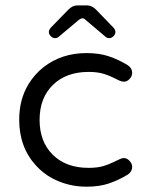

<svg xmlns="http://www.w3.org/2000/svg" viewBox="-20 -703 561 727"><path d="M480.5 -71.3Q480.5 -84 469.2 -95.2Q460 -104.5 449.2 -104.5Q440.9 -104.5 430.2 -98.9Q419.4 -93.3 409.2 -88.9Q388.7 -79.1 373 -74.7Q349.6 -67.4 315.4 -67.4Q229.5 -67.4 179.2 -117.7Q129.9 -167 129.9 -249Q129.9 -332 180.2 -381.3Q230.5 -430.7 315.4 -430.7Q349.6 -430.7 373 -423.3Q396 -416.5 430.7 -398.4Q440.9 -393.6 449.2 -393.6Q460.9 -393.6 470.7 -404.1Q480.5 -414.6 480.5 -426.8Q480.5 -444.8 463.9 -456.1Q427.7 -478 391.6 -490Q355.5 -502 307.6 -502Q213.9 -502 145.5 -449.2Q111.3 -422.4 87.9 -384.3Q52.7 -326.2 52.7 -250Q52.7 -145 116.7 -75.7Q143.6 -45.9 180.7 -26.4Q239.7 3.9 307.6 3.9Q355.5 3.9 391.6 -8.1Q427.7 -20 463.9 -42Q480.5 -53.2 480.5 -71.3ZM202.6 -564 278.8 -627.9Q288.1 -633.8 290.5 -633.8Q291 -633.8 291 -633.8Q297.9 -633.8 302.7 -628.9L303.7 -627.9L379.4 -564Q385.3 -558.6 393.6 -558.6Q402.3 -558.6 409.7 -565.9Q417 -573.2 417 -581.3Q417 -589.4 410.6 -597.2L343.3 -667Q327.1 -682.6 309.6 -682.6H272.5Q253.9 -682.6 237.3 -665L171.4 -597.2Q165 -589.4 165 -581.1Q165 -573.2 172.4 -565.9Q179.7 -558.6 188.2 -558.6Q196.8 -558.6 202.6 -564Z"/></svg>

Font: YuPearl-Light
Style: Light
Weight: 300
Designer: Max Yao
Foundry: Max-Everyday
Version: Version 1.011; ttfautohint (v1.8.3)